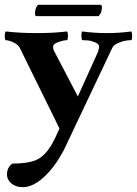

<svg xmlns="http://www.w3.org/2000/svg" viewBox="-23 -563 568 796"><path d="M122.1 -506.8Q122.1 -517.6 125 -526.4Q127.9 -535.2 131.3 -539.1Q134.8 -543 136.7 -543H393.6Q399.4 -543 399.4 -533.2Q399.4 -521.5 396 -512.2Q392.6 -502.9 388.7 -500L385.7 -496.1H127.9Q127.9 -496.1 124 -498Q122.1 -501 122.1 -506.8ZM131.8 -425.8Q198.2 -425.8 254.9 -432.6Q258.8 -428.7 258.8 -414.6Q258.8 -400.4 254.9 -396.5Q241.2 -396.5 219.2 -388.7Q197.3 -380.9 197.3 -370.1Q197.3 -360.4 199.2 -355.5L299.8 -163.1Q344.7 -261.7 377 -334Q387.7 -355.5 387.7 -370.1Q387.7 -380.9 370.6 -387.7Q353.5 -394.5 340.8 -395.5Q328.1 -396.5 318.4 -396.5Q314.5 -400.4 314.5 -414.1Q314.5 -427.7 317.4 -432.6Q369.1 -425.8 419.9 -425.8Q470.7 -425.8 521.5 -432.6Q524.4 -428.7 524.9 -415Q525.4 -401.4 521.5 -396.5Q511.7 -396.5 498.5 -394.5Q485.4 -392.6 466.8 -384.8Q448.2 -377 442.4 -364.3Q342.8 -153.3 281.2 -24.4Q276.4 -14.6 261.7 17.1Q247.1 48.8 241.2 60.1Q235.4 71.3 222.7 92.3Q210 113.3 195.3 131.8Q130.9 212.9 71.3 212.9Q42 212.9 23.9 197.3Q5.9 181.6 5.9 161.1Q5.9 130.9 28.3 115.2Q91.8 115.2 126.5 100.6Q161.1 85.9 189.5 39.1Q204.1 14.6 223.6 -30.3L61.5 -359.4Q53.7 -377.9 32.7 -387.2Q11.7 -396.5 0 -396.5Q-3.9 -402.3 -3.4 -415Q-2.9 -427.7 0 -432.6Q59.6 -425.8 131.8 -425.8Z"/></svg>

Font: Crimson
Style: Bold
Weight: 700
Version: Version 0.8 ; ttfautohint (v1.00) -l 8 -r 50 -G 200 -x 14 -D